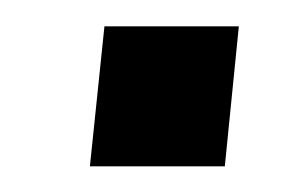

<svg xmlns="http://www.w3.org/2000/svg" viewBox="-20 -451 217 148"><path d="M49.3 -322.8 60.5 -430.7H164.1L153.3 -322.8Z"/></svg>

Font: Oswald
Style: Regular
Weight: 400
Designer: Vernon Adams
Foundry: Vernon Adams
Version: 3.0; ttfautohint (v0.94.23-7a4d-dirty) -l 8 -r 50 -G 200 -x 